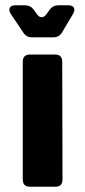

<svg xmlns="http://www.w3.org/2000/svg" viewBox="-20 -705 322 725"><path d="M93 0Q66 0 66 -27V-472Q66 -499 93 -499H188Q215 -499 215 -472L216 -27Q216 0 189 0ZM101 -564Q79 -564 68 -582L21 -652Q12 -666 17 -675.5Q22 -685 38 -685H74Q95 -685 107 -669L119 -652Q127 -640 137 -640Q147 -640 155 -651L168 -669Q180 -685 201 -685H238Q254 -685 259 -676Q264 -667 256 -653L214 -582Q203 -564 181 -564Z"/></svg>

Font: Pitagon Sans
Style: Bold
Weight: 700
Designer: Travis Tran
Foundry: Pitagon
Version: Version 1.001; ttfautohint (v1.8.4.7-5d5b);gftools[0.9.26]